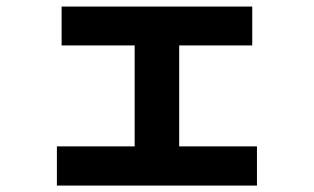

<svg xmlns="http://www.w3.org/2000/svg" viewBox="-20 -578 978 598"><path d="M157.2 -122.1H399.4V-436.5H171.9V-557.6H765.6V-436.5H538.1V-122.1H780.3V0H157.2Z"/></svg>

Font: Pretendard JP ExtraBold
Style: Regular
Weight: 800
Designer: Base glyphs from Inter by Rasmus Andersson; Hangeul glyphs from Noto Sans CJK(Source Han Sans) by Jang Soo-young and Kan
Foundry: Kil Hyung-jin
Version: Version 1.309